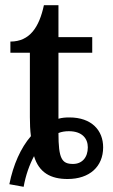

<svg xmlns="http://www.w3.org/2000/svg" viewBox="-20 -679 436 739"><path d="M16 30 71 40C79 -5 93 -44 111 -78C130 -14 176 10 240 10C325 10 377 -38 377 -112C377 -177 333 -227 247 -227C232 -227 219 -226 205 -222V-476H335V-536H205V-659H149C131 -575 95 -519 20 -519V-476H95V-228C95 -202 96 -178 99 -155C60 -110 31 -45 16 30ZM261 -48C218 -48 205 -68 205 -167C217 -172 231 -174 245 -174C296 -174 318 -146 318 -112C318 -73 296 -48 261 -48Z"/></svg>

Font: Noto Serif Medium
Style: Regular
Weight: 500
Designer: Monotype Design Team
Foundry: Monotype Imaging Inc.
Version: Version 2.013